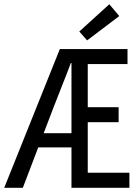

<svg xmlns="http://www.w3.org/2000/svg" viewBox="-21 -888 641 908"><path d="M-1 0 262 -656H582V-585H394V-381H540V-310H394V-71H591V0H317V-590H314Q294 -536 272.5 -483Q251 -430 231 -377L87 0ZM131 -191V-258H357V-191ZM391 -697 354 -739 496 -868 543 -812Z"/></svg>

Font: Source Code Variable
Style: Regular
Weight: 400
Monospace: yes
Designer: Paul D. Hunt, Teo Tuominen
Foundry: Adobe Systems Incorporated
Version: Version 1.010;hotconv 1.0.106;makeotfexe 2.5.65593